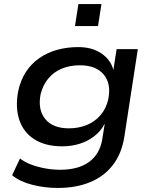

<svg xmlns="http://www.w3.org/2000/svg" viewBox="-20 -741 760 950"><path d="M266 189Q200 189 138.5 173Q77 157 40 126L79 43Q103 62 136 74Q169 86 205.5 92.5Q242 99 277 99Q368 99 421 60Q474 21 486 -52L498 -127H497Q478 -91 445 -66Q412 -41 372 -29Q332 -17 288 -17Q205 -17 150.5 -51.5Q96 -86 75.5 -148Q55 -210 70 -290Q82 -345 108.5 -385.5Q135 -426 174.5 -453.5Q214 -481 263 -494.5Q312 -508 367 -508Q436 -508 482 -476.5Q528 -445 541 -395L557 -498H662L595 -63Q582 19 538.5 75.5Q495 132 425.5 160.5Q356 189 266 189ZM321 -106Q369 -106 409.5 -122.5Q450 -139 478 -172Q506 -205 516 -251Q531 -327 493 -372.5Q455 -418 375 -418Q326 -418 286 -401.5Q246 -385 219 -352.5Q192 -320 181 -275Q166 -199 203.5 -152.5Q241 -106 321 -106ZM351 -612 368 -721H482L465 -612Z"/></svg>

Font: Nunito Sans 7pt SemiExpanded SemiBold
Style: Italic
Weight: 600
Width: 6
Italic angle: -9°
Designer: Vernon Adams
Foundry: Vernon Adams
Version: Version 3.101;gftools[0.9.27]